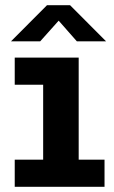

<svg xmlns="http://www.w3.org/2000/svg" viewBox="-20 -723 440 743"><path d="M37 0V-105H147V-395H37V-500H284.5V-105H384.5V0ZM22.5 -563 162 -703H251L390.5 -563H277.5L207 -643L135.5 -563Z"/></svg>

Font: Trispace SemiCondensed SemiBold
Style: Regular
Weight: 600
Width: 4
Designer: Tyler Finck
Foundry: Etcetera Type Company
Version: Version 1.210; ttfautohint (v1.8.3)